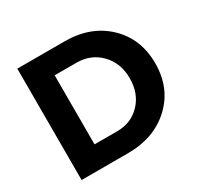

<svg xmlns="http://www.w3.org/2000/svg" viewBox="-151 -873 1071 1045"><g transform="rotate(-30 384.5 -350.0)"><path d="M374 -700Q537 -700 639.5 -602.5Q742 -505 742 -350Q742 -195 638 -97.5Q534 0 368 0H77V-700ZM378 -133Q466 -133 523.5 -193.5Q581 -254 581 -349Q581 -445 521.5 -506Q462 -567 371 -567H235V-133Z"/></g></svg>

Font: Montserrat-Arabic SemiBold
Style: Regular
Weight: 600
Designer: Mohamed Gaber
Foundry: Kief Type Foundry
Version: Version 5.008;PS 005.008;hotconv 1.0.88;makeotf.lib2.5.64775